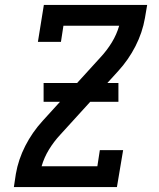

<svg xmlns="http://www.w3.org/2000/svg" viewBox="-20 -755 640 775"><path d="M36 0 44 -53Q54 -111 82 -166Q110 -221 152 -267L386 -524Q412 -552 431.5 -584Q451 -616 461 -651H236L226 -586H133L157 -735H574L565 -682Q555 -624 527 -569Q499 -514 457 -468L223 -211Q197 -183 177.5 -151Q158 -119 148 -84H373L383 -149H477L452 0ZM156 -344V-420H458V-344Z"/></svg>

Font: Iosevka Curly Slab MdExObl
Style: Regular
Weight: 500
Width: 7
Italic angle: -9°
Monospace: yes
Designer: Belleve Invis
Foundry: Belleve Invis
Version: Version 11.1.0; ttfautohint (v1.8.3)